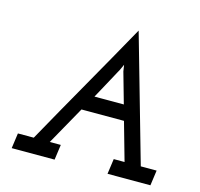

<svg xmlns="http://www.w3.org/2000/svg" viewBox="-106 -846 1000 960"><g transform="rotate(15 394.0 -366.0)"><path d="M46 -79 35 0H257L268 -79H211L322 -277H542Q556 -227 570 -178Q584 -129 598 -79H542L531 0H753L764 -79H682Q635 -244 589 -405.5Q543 -567 496 -732Q404 -567 312 -405.5Q220 -244 128 -79ZM368 -356Q386 -388 410 -433Q434 -478 449 -505Q454 -514 456 -517.5Q458 -521 470 -548L475 -515L520 -356Z"/></g></svg>

Font: Josefin Slab Thin
Style: Italic
Weight: 100
Italic angle: -12°
Designer: Santiago Orozco
Foundry: Typemade
Version: Version 2.000